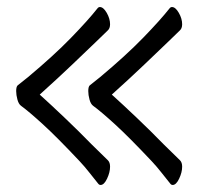

<svg xmlns="http://www.w3.org/2000/svg" viewBox="-20 -510 570 546"><path d="M492 -54Q498 -48 498 -36Q498 -20 489.5 -2Q481 16 471 16Q467 16 464 12Q451 -4 438.5 -20Q426 -36 411 -52Q347 -120 307 -156.5Q267 -193 245 -209Q238 -214 234.5 -227Q231 -240 231 -251Q231 -263 235 -267L265 -291Q338 -352 387 -402.5Q436 -453 462 -486Q465 -490 469 -490Q479 -490 488.5 -473.5Q498 -457 498 -441Q498 -429 491 -423Q487 -419 459.5 -392.5Q432 -366 390 -326Q348 -286 298 -241Q328 -214 369 -175Q410 -136 445 -100ZM287 -54Q293 -48 293 -36Q293 -20 284.5 -2Q276 16 266 16Q262 16 259 12Q246 -4 233.5 -20Q221 -36 206 -52Q142 -120 102 -156.5Q62 -193 40 -209Q33 -214 29.5 -227Q26 -240 26 -251Q26 -263 30 -267L60 -291Q133 -352 182 -402.5Q231 -453 257 -486Q260 -490 264 -490Q274 -490 283.5 -473.5Q293 -457 293 -441Q293 -429 286 -423Q282 -419 254.5 -392.5Q227 -366 185 -326Q143 -286 93 -241Q123 -214 164 -175Q205 -136 240 -100Z"/></svg>

Font: Klee One SemiBold
Style: Regular
Weight: 600
Designer: Fontworks Inc.
Foundry: Fontworks Inc.
Version: Version 1.00;January 12, 2022;FontCreator 13.0.0.2683 64-bit